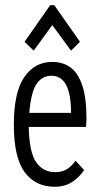

<svg xmlns="http://www.w3.org/2000/svg" viewBox="-20 -705 390 735"><path d="M190 10Q115 10 74 -46.5Q33 -103 33 -227Q33 -352 73 -410Q113 -468 180 -468Q220 -468 249 -447.5Q278 -427 294.5 -379.5Q311 -332 311 -251Q311 -235 309 -219H90Q92 -122 118.5 -84Q145 -46 191 -46Q218 -46 236.5 -57.5Q255 -69 269 -90L302 -54Q282 -24 254 -7Q226 10 190 10ZM92 -273H252Q252 -415 177 -415Q142 -415 120.5 -384.5Q99 -354 92 -273ZM109 -511 74 -545 172 -685H188L286 -545L252 -511L180 -609Z"/></svg>

Font: Inconsolata ExtraCondensed
Style: Regular
Weight: 400
Width: 2
Monospace: yes
Designer: Raph Levien, Cyreal, Brenton Simpson
Foundry: Raph Levien, Cyreal, Google
Version: Version 3.001; ttfautohint (v1.8.2.53-6de2)